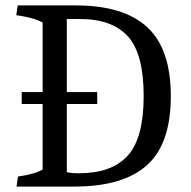

<svg xmlns="http://www.w3.org/2000/svg" viewBox="-20 -687 705 707"><path d="M60 -304V-348H137V-604Q102 -623 40 -631L45 -667H260Q435 -667 522 -587Q609 -507 609 -332.5Q609 -158 521.5 -79Q434 0 254 0H41L46 -37Q107 -45 137 -63V-304ZM274 -617H226V-348H338V-304H226V-53Q243 -49 271 -49Q391 -49 450 -113.5Q509 -178 509 -333.5Q509 -489 451 -553Q393 -617 274 -617Z"/></svg>

Font: Caladea
Style: Regular
Weight: 400
Designer: Carolina Giovagnoli and Andres Torresi
Foundry: Carolina Giovagnoli and Andres Torresi
Version: Version 1.002